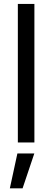

<svg xmlns="http://www.w3.org/2000/svg" viewBox="-20 -748 274 1008"><path d="M160.6 -727.5V0H73.7V-727.5ZM31.7 240.7 71.3 57.6H160.2L98.6 240.7Z"/></svg>

Font: Inter 18pt
Style: Regular
Weight: 400
Designer: Rasmus Andersson
Foundry: rsms
Version: Version 4.001;git-66647c0bb